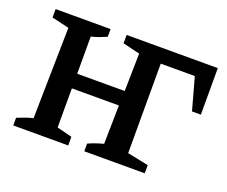

<svg xmlns="http://www.w3.org/2000/svg" viewBox="-87 -619 891 752"><g transform="rotate(20 358.5 -242.5)"><path d="M28 0V-32Q43 -38 58 -43.5Q73 -49 93 -54L100 -433L28 -450V-485H257V-453Q241 -446 226.5 -440.5Q212 -435 194 -431V-276H392L395 -433L324 -450V-485H704V-291H667L630 -425H488V-52L576 -34V0H324V-32Q339 -39 355 -44.5Q371 -50 387 -54L390 -215H194V-52L257 -36V0Z"/></g></svg>

Font: Piazzolla Medium
Style: Regular
Weight: 500
Designer: Juan Pablo del Peral
Foundry: Huerta Tipografica
Version: Version 1.330